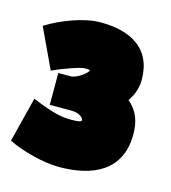

<svg xmlns="http://www.w3.org/2000/svg" viewBox="-97 -805 540 606"><g transform="rotate(15 172.5 -501.5)"><path d="M-18 -305C29 -282 99 -264 150 -264C260 -264 350 -305 350 -424C350 -464 339 -499 307 -525C323 -547 331 -571 331 -597C331 -701 256 -739 159 -739C106 -739 34 -712 -15 -681L46 -551C54 -555 63 -558 71 -562C126 -583 140 -586 151 -586C160 -586 165 -585 165 -584C165 -576 132 -550 111 -550H71V-446H142C169 -446 182 -432 182 -425C182 -421 174 -418 149 -418C117 -418 89 -423 19 -452Z"/></g></svg>

Font: Repo ExtraBlack
Style: Regular
Weight: 400
Designer: Stefan Peev
Foundry: Context Ltd
Version: Version 001.502